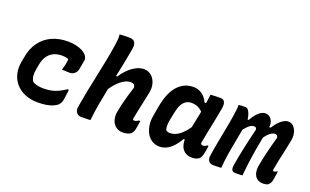

<svg xmlns="http://www.w3.org/2000/svg" viewBox="-84 -1166 2568 1591"><g transform="rotate(20 1200.0 -370.5)"><path d="M370 -549Q410 -549 441.5 -541.5Q473 -534 495.5 -522.5Q518 -511 529 -499Q542 -487 547 -472.5Q552 -458 550 -447L535 -364Q532 -349 523 -336.5Q514 -324 500.5 -317Q487 -310 471 -310Q454 -310 436.5 -310.5Q419 -311 402 -312L403 -321Q412 -347 416 -370Q420 -393 421 -412Q409 -417 395 -419.5Q381 -422 362 -422Q321 -422 288.5 -406.5Q256 -391 235.5 -360Q215 -329 207 -284L199 -238Q193 -208 196 -182Q199 -156 213 -135Q231 -124 254.5 -118.5Q278 -113 310 -113Q349 -113 380.5 -120Q412 -127 441 -141Q470 -155 500 -175H512Q510 -153 507.5 -131Q505 -109 501 -87Q498 -68 491.5 -55.5Q485 -43 474 -32Q461 -21 438 -10.5Q415 0 381.5 6Q348 12 304 12Q240 12 190.5 -9Q141 -30 109.5 -66.5Q78 -103 66 -150.5Q54 -198 63 -254L72 -301Q85 -381 125.5 -436.5Q166 -492 228.5 -520.5Q291 -549 370 -549Z M750 -750Q766 -751 781.5 -752Q797 -753 811.5 -753Q826 -753 840 -753Q858 -753 871.5 -745Q885 -737 890.5 -718Q896 -699 890 -666Q878 -598 864.5 -531.5Q851 -465 837 -399Q823 -333 809.5 -267.5Q796 -202 784.5 -135Q773 -68 766 0Q752 1 739 1Q726 1 713 1.5Q700 2 686 2Q666 2 653 -7.5Q640 -17 634.5 -32.5Q629 -48 632 -66Q645 -144 659.5 -217Q674 -290 689.5 -361.5Q705 -433 719 -505Q733 -577 745 -652Q749 -679 751 -705Q753 -731 750 -750ZM1040 -549Q1069 -549 1091.5 -535.5Q1114 -522 1128.5 -499Q1143 -476 1148 -447.5Q1153 -419 1148 -388Q1140 -347 1131 -306.5Q1122 -266 1113.5 -226Q1105 -186 1097 -144Q1096 -138 1096 -132.5Q1096 -127 1096 -123Q1099 -121 1102 -120.5Q1105 -120 1109 -120Q1116 -120 1121.5 -122Q1127 -124 1133 -127Q1139 -130 1144 -134H1157Q1154 -116 1151.5 -98Q1149 -80 1145 -60Q1142 -45 1136 -33.5Q1130 -22 1121 -14Q1111 -5 1091 0Q1071 5 1051 5Q1015 5 990 -14.5Q965 -34 955 -65.5Q945 -97 950 -134Q957 -174 966 -212.5Q975 -251 987 -291.5Q999 -332 1013 -375Q1012 -393 1002 -401.5Q992 -410 973 -410Q946 -410 915.5 -393Q885 -376 853.5 -341.5Q822 -307 791 -254L818 -416H852Q877 -455 908 -485Q939 -515 973 -532Q1007 -549 1040 -549Z M1474 -550Q1507 -550 1531.5 -538.5Q1556 -527 1574.5 -507Q1593 -487 1605 -460H1634L1618 -363Q1597 -391 1569 -406Q1541 -421 1506 -421Q1477 -421 1455.5 -406.5Q1434 -392 1420 -364.5Q1406 -337 1398 -295L1383 -221Q1378 -194 1378.5 -173Q1379 -152 1385 -136Q1391 -131 1400 -127.5Q1409 -124 1419 -124Q1451 -124 1480.5 -139.5Q1510 -155 1540 -188Q1570 -221 1601 -274L1571 -116H1545Q1524 -79 1498 -50Q1472 -21 1441.5 -5Q1411 11 1377 11Q1340 11 1311 -7Q1282 -25 1264.5 -56Q1247 -87 1241 -126.5Q1235 -166 1243 -211L1259 -302Q1271 -368 1292 -415.5Q1313 -463 1341.5 -492.5Q1370 -522 1403.5 -536Q1437 -550 1474 -550ZM1629 -538Q1651 -540 1672.5 -540.5Q1694 -541 1717 -541Q1733 -541 1743.5 -533.5Q1754 -526 1758 -507.5Q1762 -489 1756 -457Q1746 -402 1735 -347Q1724 -292 1713 -239Q1702 -186 1693 -136Q1694 -128 1699.5 -124Q1705 -120 1714 -120Q1722 -120 1730.5 -123.5Q1739 -127 1747 -134H1759Q1757 -117 1754 -99Q1751 -81 1747 -63Q1744 -46 1737.5 -32.5Q1731 -19 1722 -12Q1710 -4 1695 0.5Q1680 5 1662 5Q1622 5 1596.5 -14.5Q1571 -34 1561.5 -68Q1552 -102 1559 -145Q1567 -194 1576.5 -241Q1586 -288 1596 -335.5Q1606 -383 1614 -434Q1617 -452 1619.5 -469Q1622 -486 1624.5 -503.5Q1627 -521 1629 -538Z M1877 -538Q1884 -539 1891.5 -539.5Q1899 -540 1907 -540.5Q1915 -541 1922.5 -541Q1930 -541 1939 -541Q1951 -541 1961.5 -527.5Q1972 -514 1979 -493Q1986 -472 1988 -449Q1990 -426 1986 -407Q1974 -337 1960.5 -269Q1947 -201 1936 -134.5Q1925 -68 1920 1Q1912 2 1903 2Q1894 2 1884.5 2.5Q1875 3 1866 3Q1857 3 1848 3Q1833 3 1823 -2.5Q1813 -8 1807.5 -16.5Q1802 -25 1800 -35.5Q1798 -46 1799 -56Q1808 -120 1820 -183.5Q1832 -247 1844.5 -311Q1857 -375 1867 -439Q1871 -466 1874 -491Q1877 -516 1877 -538ZM2113 -549Q2130 -549 2143.5 -540.5Q2157 -532 2166 -517.5Q2175 -503 2178 -484Q2181 -465 2176 -442Q2166 -388 2155.5 -336Q2145 -284 2136 -230Q2127 -176 2119.5 -119.5Q2112 -63 2106 0Q2096 0 2085 1Q2074 2 2063.5 2Q2053 2 2042 2Q2028 2 2019.5 -4.5Q2011 -11 2009 -24Q2007 -37 2010 -58Q2017 -99 2024.5 -139Q2032 -179 2041 -219.5Q2050 -260 2059.5 -302.5Q2069 -345 2081 -392Q2081 -401 2078 -406.5Q2075 -412 2070 -414Q2065 -416 2057 -416Q2044 -416 2029.5 -407.5Q2015 -399 1998.5 -381.5Q1982 -364 1962 -336L1970 -450H1998Q2015 -481 2033.5 -503Q2052 -525 2072 -537Q2092 -549 2113 -549ZM2313 -550Q2335 -550 2350.5 -538Q2366 -526 2376 -507Q2386 -488 2389 -464.5Q2392 -441 2388 -416Q2380 -370 2369.5 -323.5Q2359 -277 2349 -231.5Q2339 -186 2331 -139Q2330 -134 2330 -130Q2330 -126 2331 -122Q2333 -121 2335.5 -120.5Q2338 -120 2341 -120Q2346 -120 2352 -122.5Q2358 -125 2363 -130H2371Q2369 -112 2366 -94Q2363 -76 2360 -57Q2358 -40 2350.5 -26.5Q2343 -13 2334 -6Q2326 0 2314.5 2.5Q2303 5 2289 5Q2255 5 2234.5 -11.5Q2214 -28 2206.5 -56.5Q2199 -85 2205 -120Q2210 -152 2217 -184Q2224 -216 2232 -249Q2240 -282 2249 -317Q2258 -352 2269 -389Q2268 -404 2261.5 -410Q2255 -416 2243 -416Q2228 -416 2212.5 -407Q2197 -398 2181 -380.5Q2165 -363 2148 -337L2157 -452H2191Q2209 -481 2229 -503Q2249 -525 2271 -537.5Q2293 -550 2313 -550Z"/></g></svg>

Font: Rec Mono Semicasual
Style: Bold Italic
Weight: 700
Italic angle: -10°
Version: Version 1.085; ttfautohint (v1.8.4.7-5d5b)